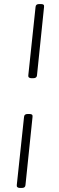

<svg xmlns="http://www.w3.org/2000/svg" viewBox="-20 -790 290 950"><path d="M79 140Q71 140 66.5 136.5Q62 133 63 126L99 -212Q100 -226 117 -226H125Q134 -226 138 -223Q142 -220 141 -212L106 126Q105 140 88 140ZM136 -403Q128 -403 123.5 -406.5Q119 -410 120 -417L156 -756Q157 -770 174 -770H182Q191 -770 195 -767Q199 -764 198 -756L163 -417Q162 -403 144 -403Z"/></svg>

Font: Asap ExtraLight
Style: Italic
Weight: 250
Italic angle: -6°
Version: Version 3.001